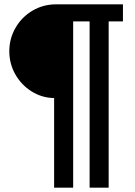

<svg xmlns="http://www.w3.org/2000/svg" viewBox="-20 -706 622 887"><path d="M548 -686V-607H482V161H394V-607H318V161H230V-253Q173 -254 125.5 -284Q78 -314 50.5 -363Q23 -412 23 -469Q23 -528 52 -578Q81 -628 130.5 -657Q180 -686 239 -686Z"/></svg>

Font: Chivo Black
Style: Regular
Weight: 900
Designer: Hector Gatti
Foundry: Omnibus-Type
Version: Version 1.007